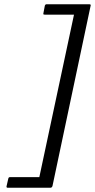

<svg xmlns="http://www.w3.org/2000/svg" viewBox="-20 -769 447 903"><path d="M16 114Q9 114 11 106L19 71Q20 67 22 65.5Q24 64 28 64H165L328 -700H191Q187 -700 185 -701Q183 -702 184 -706L191 -743Q193 -747 194.5 -748Q196 -749 202 -749H400Q409 -749 406 -741L227 105Q226 109 223.5 111.5Q221 114 217 114Z"/></svg>

Font: Glory
Style: Italic
Weight: 400
Italic angle: -12°
Designer: Robert Leuschke
Foundry: Robert Leuschke
Version: Version 1.011